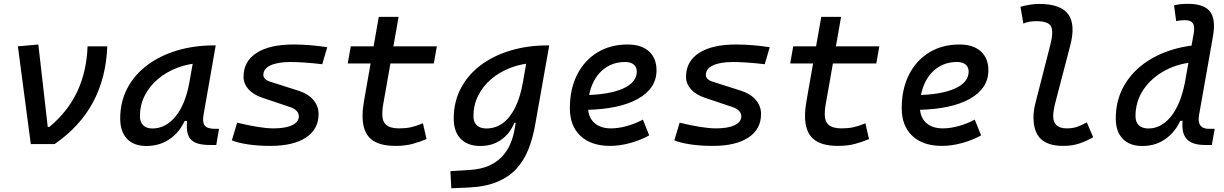

<svg xmlns="http://www.w3.org/2000/svg" viewBox="-20 -763 6485 1017"><path d="M143.1 0 74.7 -517.6 183.1 -527.3 232.9 -90.8H241.7Q338.4 -170.9 388.7 -277.1Q439 -383.3 443.8 -517.6H548.3Q542 -350.6 472.7 -221.4Q403.3 -92.3 269.5 0Z M755.4 10.3Q689 10.3 652.8 -27.8Q616.7 -65.9 616.7 -135.3Q616.7 -223.1 654.1 -294.7Q691.4 -366.2 758.8 -417Q826.2 -467.8 916.5 -495.1Q1006.8 -522.5 1112.8 -522.5H1122.6L1058.1 -154.8Q1051.3 -115.7 1064.2 -98.1Q1077.1 -80.6 1120.1 -80.6H1140.1L1125.5 4.9H1090.8Q1053.2 4.9 1028.1 -2.7Q1002.9 -10.3 989 -26.6Q975.1 -43 971.2 -69.8Q967.3 -96.7 972.2 -135.3L1000.5 -122.6H943.8L969.7 -150.9Q942.9 -74.2 886.7 -32Q830.6 10.3 755.4 10.3ZM787.1 -82.5Q857.4 -82.5 909.7 -146Q961.9 -209.5 982.9 -325.7L1008.3 -467.3L1047.9 -429.7Q979.5 -426.8 920.2 -404.3Q860.8 -381.8 816.2 -344Q771.5 -306.2 746.3 -256.1Q721.2 -206.1 721.2 -147.5Q721.2 -116.2 738.5 -99.4Q755.9 -82.5 787.1 -82.5Z M1411.6 9.8Q1348.1 9.8 1294.9 2Q1241.7 -5.9 1208 -19.5L1236.3 -113.3Q1293 -99.1 1343 -91.1Q1393.1 -83 1428.2 -83Q1492.2 -83 1527.6 -99.9Q1563 -116.7 1563 -147.5Q1563 -162.6 1551 -175.5Q1539.1 -188.5 1516.6 -195.8L1370.1 -245.1Q1321.8 -261.2 1295.9 -290.5Q1270 -319.8 1270 -356.4Q1270 -438 1339.1 -482.7Q1408.2 -527.3 1534.7 -527.3Q1579.1 -527.3 1625.7 -523.4Q1672.4 -519.5 1713.4 -512.7L1687 -422.9Q1641.1 -428.2 1597.4 -431.4Q1553.7 -434.6 1520 -434.6Q1450.7 -434.6 1412.8 -416.7Q1375 -398.9 1375 -366.2Q1375 -354.5 1384.3 -345Q1393.6 -335.4 1411.6 -330.1L1560.5 -282.7Q1612.3 -266.1 1639.9 -233.6Q1667.5 -201.2 1667.5 -159.2Q1667.5 -78.6 1600.6 -34.4Q1533.7 9.8 1411.6 9.8Z M2074.7 9.8Q1984.9 9.8 1942.6 -28.6Q1900.4 -66.9 1900.4 -147.9Q1900.4 -168.5 1902.3 -187.3Q1904.3 -206.1 1908.4 -229.5Q1912.6 -252.9 1918.5 -287.1L1986.3 -673.8H2091.3L2023.4 -287.1Q2015.1 -238.3 2010 -211.9Q2004.9 -185.5 2004.9 -157.7Q2004.9 -119.1 2026.4 -101.1Q2047.9 -83 2093.8 -83Q2129.4 -83 2156.2 -88.9Q2183.1 -94.7 2220.2 -109.9L2239.3 -26.4Q2204.1 -11.2 2164.8 -0.7Q2125.5 9.8 2074.7 9.8ZM1821.8 -426.8 1837.9 -517.6H2293.9L2277.8 -426.8Z M2370.6 234.4 2365.7 143.6 2468.3 137.2Q2529.3 133.3 2572 113.8Q2614.7 94.2 2642.1 63.5Q2669.4 32.7 2684.8 -4.9Q2700.2 -42.5 2706.5 -82.5L2771.5 -450.7L2885.3 -522.5H2889.2L2814 -98.1Q2801.8 -29.3 2778.6 28.8Q2755.4 86.9 2715.3 130.9Q2675.3 174.8 2612.5 200.7Q2549.8 226.6 2458.5 230.5ZM2812.5 -429.7Q2744.1 -426.8 2685.1 -404.3Q2626 -381.8 2581.8 -344Q2537.6 -306.2 2512.7 -256.1Q2487.8 -206.1 2487.8 -147.5Q2487.8 -116.2 2505.6 -99.4Q2523.4 -82.5 2556.2 -82.5Q2604.5 -82.5 2643.1 -110.6Q2681.6 -138.7 2708.7 -193.1Q2735.8 -247.6 2749.5 -325.7L2752.9 -345.2L2803.2 -304.2L2746.6 -112.8H2689.9L2713.4 -136.2Q2691.4 -66.4 2642.1 -28.1Q2592.8 10.3 2524.4 10.3Q2457 10.3 2420.2 -27.8Q2383.3 -65.9 2383.3 -135.3Q2383.3 -223.1 2420.7 -294.7Q2458 -366.2 2525.4 -417Q2592.8 -467.8 2683.3 -495.1Q2773.9 -522.5 2879.9 -522.5H2888.7Z M3216.3 -83Q3255.4 -83 3299.8 -95.2Q3344.2 -107.4 3385.3 -129.4L3418.9 -45.9Q3371.1 -19.5 3316.4 -4.9Q3261.7 9.8 3211.9 9.8Q3111.3 9.8 3054.9 -43Q2998.5 -95.7 2998.5 -189.9Q2998.5 -291.5 3036.9 -367.2Q3075.2 -442.9 3144 -485.1Q3212.9 -527.3 3304.7 -527.3Q3377 -527.3 3417.2 -491.2Q3457.5 -455.1 3457.5 -390.6Q3457.5 -294.9 3359.6 -239.7Q3261.7 -184.6 3086.4 -181.2L3076.2 -259.3Q3207 -261.2 3280 -293.9Q3353 -326.7 3353 -384.3Q3353 -407.7 3336.9 -421.1Q3320.8 -434.6 3291 -434.6Q3232.9 -434.6 3188.7 -404.8Q3144.5 -375 3119.9 -321.3Q3095.2 -267.6 3094.7 -195.8Q3095.2 -142.6 3127.4 -112.8Q3159.7 -83 3216.3 -83Z M3755.4 9.8Q3691.9 9.8 3638.7 2Q3585.4 -5.9 3551.8 -19.5L3580.1 -113.3Q3636.7 -99.1 3686.8 -91.1Q3736.8 -83 3772 -83Q3835.9 -83 3871.3 -99.9Q3906.7 -116.7 3906.7 -147.5Q3906.7 -162.6 3894.8 -175.5Q3882.8 -188.5 3860.4 -195.8L3713.9 -245.1Q3665.5 -261.2 3639.6 -290.5Q3613.8 -319.8 3613.8 -356.4Q3613.8 -438 3682.9 -482.7Q3752 -527.3 3878.4 -527.3Q3922.9 -527.3 3969.5 -523.4Q4016.1 -519.5 4057.1 -512.7L4030.8 -422.9Q3984.9 -428.2 3941.2 -431.4Q3897.5 -434.6 3863.8 -434.6Q3794.4 -434.6 3756.6 -416.7Q3718.8 -398.9 3718.8 -366.2Q3718.8 -354.5 3728 -345Q3737.3 -335.4 3755.4 -330.1L3904.3 -282.7Q3956.1 -266.1 3983.6 -233.6Q4011.2 -201.2 4011.2 -159.2Q4011.2 -78.6 3944.3 -34.4Q3877.4 9.8 3755.4 9.8Z M4418.5 9.8Q4328.6 9.8 4286.4 -28.6Q4244.1 -66.9 4244.1 -147.9Q4244.1 -168.5 4246.1 -187.3Q4248 -206.1 4252.2 -229.5Q4256.3 -252.9 4262.2 -287.1L4330.1 -673.8H4435.1L4367.2 -287.1Q4358.9 -238.3 4353.8 -211.9Q4348.6 -185.5 4348.6 -157.7Q4348.6 -119.1 4370.1 -101.1Q4391.6 -83 4437.5 -83Q4473.1 -83 4500 -88.9Q4526.9 -94.7 4564 -109.9L4583 -26.4Q4547.9 -11.2 4508.5 -0.7Q4469.2 9.8 4418.5 9.8ZM4165.5 -426.8 4181.6 -517.6H4637.7L4621.6 -426.8Z M4974.1 -83Q5013.2 -83 5057.6 -95.2Q5102.1 -107.4 5143.1 -129.4L5176.8 -45.9Q5128.9 -19.5 5074.2 -4.9Q5019.5 9.8 4969.7 9.8Q4869.1 9.8 4812.7 -43Q4756.3 -95.7 4756.3 -189.9Q4756.3 -291.5 4794.7 -367.2Q4833 -442.9 4901.9 -485.1Q4970.7 -527.3 5062.5 -527.3Q5134.8 -527.3 5175 -491.2Q5215.3 -455.1 5215.3 -390.6Q5215.3 -294.9 5117.4 -239.7Q5019.5 -184.6 4844.2 -181.2L4834 -259.3Q4964.8 -261.2 5037.8 -293.9Q5110.8 -326.7 5110.8 -384.3Q5110.8 -407.7 5094.7 -421.1Q5078.6 -434.6 5048.8 -434.6Q4990.7 -434.6 4946.5 -404.8Q4902.3 -375 4877.7 -321.3Q4853 -267.6 4852.5 -195.8Q4853 -142.6 4885.3 -112.8Q4917.5 -83 4974.1 -83Z M5611.8 9.8Q5530.8 9.8 5492.4 -27.6Q5454.1 -64.9 5454.1 -143.6Q5454.1 -161.1 5457.5 -182.6Q5460.9 -204.1 5468.3 -231.9L5543.9 -527.3Q5561 -593.8 5547.6 -622.3Q5534.2 -650.9 5468.8 -650.9Q5452.1 -650.9 5434.8 -648.2Q5417.5 -645.5 5400.4 -638.2L5385.3 -727.1Q5409.7 -733.9 5434.6 -738Q5459.5 -742.2 5484.4 -742.2Q5597.7 -742.2 5637.9 -688Q5678.2 -633.8 5648.9 -521.5L5573.2 -231.9Q5565.4 -203.1 5562 -182.6Q5558.6 -162.1 5558.6 -147.9Q5558.6 -83 5630.9 -83Q5660.6 -83 5683.1 -90.3Q5705.6 -97.7 5736.8 -114.7L5770.5 -36.1Q5736.3 -16.6 5698.5 -3.4Q5660.6 9.8 5611.8 9.8Z M6031.2 10.3Q5963.9 10.3 5927 -27.8Q5890.1 -65.9 5890.1 -135.3Q5890.1 -224.6 5927.5 -296.9Q5964.8 -369.1 6032.2 -420.7Q6099.6 -472.2 6189.9 -499.8Q6280.3 -527.3 6386.2 -527.3H6395L6321.3 -434.6Q6230 -430.7 6155.8 -392.1Q6081.5 -353.5 6038.1 -290.3Q5994.6 -227.1 5994.6 -147.5Q5994.6 -116.2 6012.5 -99.4Q6030.3 -82.5 6063 -82.5Q6131.3 -82.5 6182.4 -146Q6233.4 -209.5 6256.3 -325.7L6250.5 -123H6193.8L6242.7 -150.9Q6218.3 -78.1 6162.8 -33.9Q6107.4 10.3 6031.2 10.3ZM6361.8 4.9Q6326.2 4.9 6301.5 -3.9Q6276.9 -12.7 6262.7 -30.5Q6248.5 -48.3 6244.6 -75.9Q6240.7 -103.5 6246.1 -141.1L6252 -302.2L6302.7 -584.5Q6309.6 -622.1 6298.8 -639.2Q6288.1 -656.2 6258.3 -656.2Q6246.1 -656.2 6234.1 -655Q6222.2 -653.8 6210 -650.9L6198.7 -734.9Q6217.3 -739.3 6235.8 -741Q6254.4 -742.7 6272.9 -742.7Q6357.9 -742.7 6389.4 -701.7Q6420.9 -660.6 6404.8 -569.8L6331.5 -155.3Q6327.1 -130.4 6331.3 -113.8Q6335.4 -97.2 6348.6 -88.9Q6361.8 -80.6 6384.3 -80.6H6414.1L6398.9 4.9Z"/></svg>

Font: Cascadia Mono NF
Style: Italic
Weight: 400
Italic angle: -10°
Monospace: yes
Designer: Aaron Bell
Foundry: Saja Typeworks
Version: Version 2404.023